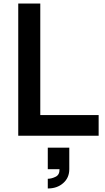

<svg xmlns="http://www.w3.org/2000/svg" viewBox="-20 -770 595 1089"><path d="M208.5 -750V-117.5H539.5V0H83.5V-750ZM251 299V244Q272.5 244 295.5 232.5Q318.5 221.5 317.5 189.5H251V67.5H373V189.5Q373 238.5 338.5 268.5Q304.5 299 251 299Z"/></svg>

Font: Russisch Sans
Style: Bold
Weight: 700
Designer: Michael Sharanda (font) & Cristiano Sobral (main changes)
Foundry: Michael Sharanda
Version: Version 2.00;September 8, 2020;FontCreator 13.0.0.2681 64-bi